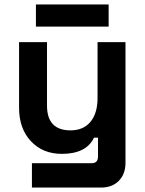

<svg xmlns="http://www.w3.org/2000/svg" viewBox="-20 -686 656 866"><path d="M436 160H124V50H394Q422 50 422 20V-65H404Q369 8 259 8Q173 8 119.5 -49Q66 -106 66 -200V-496H192V-210Q192 -98 298 -98Q356 -98 388 -136.5Q420 -175 420 -244V-496H546V48Q546 99 516 129.5Q486 160 436 160ZM470 -566H142V-666H470Z"/></svg>

Font: Rootstock Sans Headline
Style: Bold
Weight: 700
Designer: Florian Karsten
Foundry: Florian Karsten
Version: Version 2.000;FEAKit 1.0